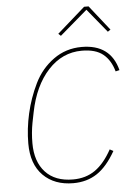

<svg xmlns="http://www.w3.org/2000/svg" viewBox="-61 -969 718 1027"><g transform="rotate(-5 297.5 -455.5)"><path d="M430 -923H454L560 -789L545 -779L441 -906L293 -779L280 -791ZM291 12Q190 12 129.5 -48.5Q69 -109 69 -220Q69 -299 87.5 -380.5Q106 -462 143 -538Q180 -614 246.5 -662Q313 -710 398 -710Q553 -710 589 -569L568 -564Q551 -625 511 -657.5Q471 -690 397 -690Q292 -690 216 -607.5Q140 -525 112 -384L101 -329Q91 -276 91 -220Q91 -121 143 -64.5Q195 -8 291 -8Q360 -8 410 -43Q460 -78 500 -151L519 -141Q473 -60 418.5 -24Q364 12 291 12Z"/></g></svg>

Font: IBM Plex Sans Thin
Style: Italic
Weight: 100
Italic angle: -11.31°
Designer: Mike Abbink, Paul van der Laan, Pieter van Rosmalen
Foundry: Bold Monday
Version: Version 3.0